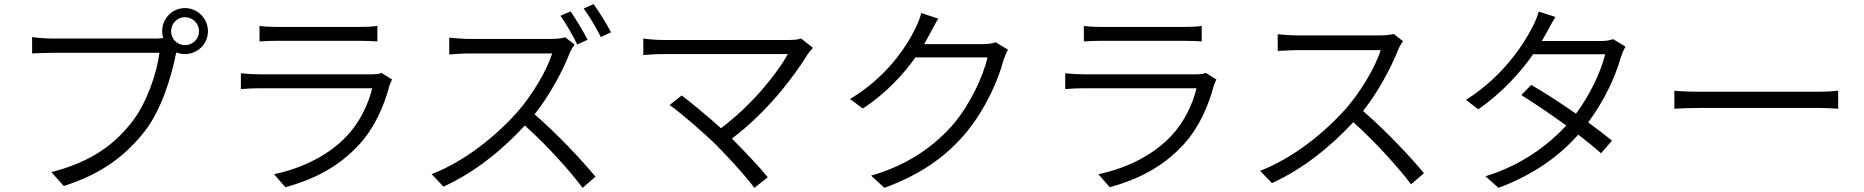

<svg xmlns="http://www.w3.org/2000/svg" viewBox="-20 -866 9000 927"><path d="M806 -715C806 -753 836 -783 873 -783C910 -783 941 -753 941 -715C941 -678 910 -648 873 -648C836 -648 806 -678 806 -715ZM763 -715C763 -703 765 -692 768 -682L740 -680C696 -680 285 -680 232 -680C199 -680 162 -683 135 -687V-608C160 -609 192 -611 231 -611C285 -611 693 -611 750 -611C737 -513 689 -369 617 -277C533 -169 421 -84 228 -35L288 32C472 -26 589 -117 680 -234C759 -335 808 -498 829 -604L831 -613C844 -608 858 -605 873 -605C934 -605 984 -654 984 -715C984 -777 934 -827 873 -827C812 -827 763 -777 763 -715Z M1233 -741V-666C1259 -668 1290 -669 1319 -669C1374 -669 1657 -669 1713 -669C1747 -669 1779 -668 1802 -666V-741C1779 -737 1746 -736 1715 -736C1656 -736 1372 -736 1319 -736C1288 -736 1259 -737 1233 -741ZM1873 -482 1822 -514C1812 -509 1791 -507 1770 -507C1722 -507 1284 -507 1238 -507C1211 -507 1178 -509 1143 -512V-436C1178 -439 1214 -440 1238 -440C1293 -440 1728 -440 1777 -440C1759 -364 1717 -275 1655 -210C1569 -118 1442 -54 1303 -25L1358 38C1485 3 1610 -54 1715 -169C1790 -251 1835 -356 1861 -455C1863 -462 1869 -473 1873 -482Z M2735 -811 2686 -790C2713 -751 2748 -692 2767 -651L2817 -674C2797 -714 2760 -774 2735 -811ZM2846 -846 2798 -825C2826 -787 2859 -731 2881 -687L2930 -710C2911 -747 2873 -809 2846 -846ZM2754 -651 2709 -686C2694 -681 2669 -678 2639 -678C2602 -678 2284 -678 2247 -678C2216 -678 2160 -683 2149 -684V-603C2158 -604 2212 -608 2247 -608C2280 -608 2611 -608 2646 -608C2620 -523 2545 -401 2477 -324C2372 -207 2225 -88 2064 -25L2121 35C2272 -33 2406 -143 2514 -260C2617 -168 2726 -48 2793 41L2855 -13C2789 -93 2667 -223 2561 -314C2632 -403 2697 -523 2731 -611C2736 -623 2748 -643 2754 -651Z M3443 -161C3507 -96 3586 -9 3622 41L3687 -10C3647 -60 3574 -136 3514 -197C3683 -325 3809 -490 3881 -606C3887 -614 3895 -625 3905 -635L3848 -680C3835 -675 3814 -673 3789 -673C3690 -673 3234 -673 3185 -673C3150 -673 3113 -676 3086 -680V-600C3105 -602 3146 -605 3185 -605C3239 -605 3694 -605 3784 -605C3734 -514 3613 -361 3461 -247C3392 -309 3307 -379 3271 -405L3213 -359C3266 -322 3383 -221 3443 -161Z M4510 -776 4428 -803C4422 -779 4408 -745 4399 -728C4356 -638 4256 -490 4084 -388L4146 -342C4257 -415 4340 -505 4400 -589H4748C4726 -495 4664 -363 4585 -269C4493 -162 4366 -70 4186 -18L4250 41C4438 -28 4557 -120 4648 -230C4736 -338 4798 -473 4825 -576C4830 -590 4839 -613 4847 -626L4787 -662C4772 -656 4752 -653 4725 -653H4442L4469 -702C4479 -720 4495 -752 4510 -776Z M5213 -741V-666C5239 -668 5270 -669 5299 -669C5354 -669 5637 -669 5693 -669C5727 -669 5759 -668 5782 -666V-741C5759 -737 5726 -736 5695 -736C5636 -736 5352 -736 5299 -736C5268 -736 5239 -737 5213 -741ZM5853 -482 5802 -514C5792 -509 5771 -507 5750 -507C5702 -507 5264 -507 5218 -507C5191 -507 5158 -509 5123 -512V-436C5158 -439 5194 -440 5218 -440C5273 -440 5708 -440 5757 -440C5739 -364 5697 -275 5635 -210C5549 -118 5422 -54 5283 -25L5338 38C5465 3 5590 -54 5695 -169C5770 -251 5815 -356 5841 -455C5843 -462 5849 -473 5853 -482Z M6754 -667 6709 -702C6694 -698 6669 -695 6639 -695C6602 -695 6284 -695 6247 -695C6216 -695 6160 -699 6149 -701V-620C6158 -620 6212 -624 6247 -624C6280 -624 6611 -624 6646 -624C6620 -539 6545 -417 6477 -340C6372 -223 6225 -104 6064 -41L6121 18C6272 -50 6406 -160 6514 -276C6617 -184 6726 -64 6793 24L6855 -30C6789 -110 6667 -239 6561 -330C6632 -419 6697 -540 6731 -627C6736 -639 6748 -660 6754 -667Z M7490 -784 7409 -810C7403 -786 7388 -752 7379 -736C7333 -644 7229 -491 7058 -384L7117 -338C7231 -417 7320 -515 7382 -604H7730C7709 -518 7656 -407 7589 -317C7517 -367 7441 -417 7373 -456L7325 -407C7391 -366 7469 -313 7542 -260C7451 -161 7320 -66 7152 -15L7215 41C7387 -23 7512 -116 7600 -216C7642 -184 7680 -153 7710 -126L7763 -187C7730 -214 7691 -244 7648 -275C7724 -377 7780 -496 7806 -591C7811 -605 7820 -628 7828 -641L7768 -677C7753 -671 7733 -668 7707 -668H7424L7448 -710C7458 -728 7474 -759 7490 -784Z M8064 -428V-341C8094 -343 8144 -345 8199 -345C8266 -345 8678 -345 8750 -345C8795 -345 8835 -342 8855 -341V-428C8834 -426 8800 -423 8749 -423C8678 -423 8265 -423 8199 -423C8142 -423 8093 -425 8064 -428Z"/></svg>

Font: Noto Sans HK DemiLight
Style: Regular
Weight: 350
Designer: Ryoko NISHIZUKA 西塚涼子 (kana, bopomofo & ideographs); Paul D. Hunt (Latin, Greek & Cyrillic); Sandoll Communications 산돌커뮤니
Foundry: Adobe
Version: Version 2.004;hotconv 1.0.118;makeotfexe 2.5.65603